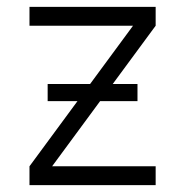

<svg xmlns="http://www.w3.org/2000/svg" viewBox="-20 -540 540 560"><path d="M66 0V-55L368 -465H66V-520H434V-465L132 -55H434V0ZM381 -245H119V-295H381Z"/></svg>

Font: Iosevka Light
Style: Regular
Weight: 300
Monospace: yes
Designer: Belleve Invis
Foundry: Belleve Invis
Version: Version 32.5.0; ttfautohint (v1.8.4)